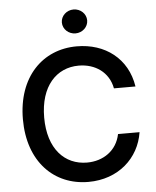

<svg xmlns="http://www.w3.org/2000/svg" viewBox="-62 -992 857 1054"><g transform="rotate(-5 367.0 -465.0)"><path d="M382.8 9.8C547.4 9.8 663.6 -95.7 685.5 -237.8H566.9C548.8 -147.5 473.6 -96.7 384.3 -96.7C261.7 -96.7 170.9 -189.9 170.9 -363.3C170.9 -535.6 261.2 -630.9 384.3 -630.9C474.1 -630.9 549.3 -580.6 566.4 -489.7H685.1C661.1 -646 538.6 -737.3 382.8 -737.3C194.3 -737.3 53.7 -597.2 53.7 -363.3C53.7 -129.9 193.4 9.8 382.8 9.8ZM382.8 -808.6C420.9 -808.6 452.6 -837.9 452.6 -874.5C452.6 -911.1 420.9 -940.4 382.8 -940.4C344.7 -940.4 313 -911.1 313 -874.5C313 -837.9 344.7 -808.6 382.8 -808.6Z"/></g></svg>

Font: Raveo Medium
Style: Regular
Weight: 500
Designer: Jakub Foglar, Rasmus Andersson (Inter)
Foundry: Jakubfoglar.com
Version: Version 1.100;Glyphs 3.2.3 (3260)